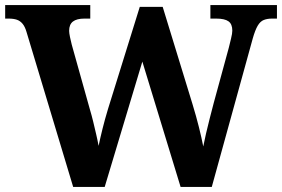

<svg xmlns="http://www.w3.org/2000/svg" viewBox="-20 -734 1108 754"><path d="M84.3 -608Q78.3 -629 68.8 -640.5Q59.3 -652 46.3 -656.5Q33.3 -661 13.3 -661H0.3V-714H334.5V-661H311.5Q281.5 -661 266.5 -649.5Q251.5 -638 251.5 -613Q251.5 -605 254.8 -588.7Q258.2 -572.5 261.8 -558.6L332.9 -304.7Q340.2 -280.5 346.2 -255.4Q352.3 -230.2 357.8 -206.3Q363.4 -182.3 367.2 -161.2Q374 -193.8 382.9 -229.3Q391.7 -264.8 404.1 -305.8L528.9 -707H618.9L735.8 -325.6Q750.4 -277.8 761.1 -235Q771.8 -192.2 778.2 -158.9Q782.6 -181.7 789.2 -210.1Q795.8 -238.5 803.7 -269.4Q811.5 -300.2 819.4 -329.9L878.4 -546.1Q882.5 -562.7 887.4 -582.8Q892.3 -602.8 892.3 -613.7Q892.3 -639.7 877.2 -650.3Q862.2 -661 829.2 -661H806.2V-714H1067.6V-661H1048.6Q1029.6 -661 1015.8 -655.5Q1002 -650 992 -633Q982 -616 972.6 -583L811.7 0H689.2L539 -492.1L391.2 0H267.3Z"/></svg>

Font: Noto Serif Telugu
Style: Regular
Weight: 400
Designer: Jelle Bosma - Monotype Design Team
Foundry: Monotype Imaging Inc.
Version: Version 2.003